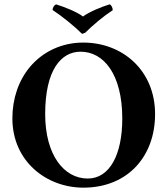

<svg xmlns="http://www.w3.org/2000/svg" viewBox="-20 -854 770 884"><path d="M694 -329C694 -528 546 -658 363 -658C263 -658 176 -615 118 -546C66 -484 37 -401 37 -309C37 -111 194 10 364 10C467 10 551 -27 608 -89C663 -149 694 -231 694 -329ZM351 -616C458 -616 543 -511 543 -308C543 -142 485 -32 384 -32C274 -32 188 -141 188 -329C188 -533 262 -616 351 -616ZM222 -808C262 -782 321 -735 358 -698L372 -703C407 -738 457 -780 499 -807C499 -817 494 -830 485 -834C448 -823 392 -800 362 -778C335 -799 277 -822 238 -834C229 -830 222 -818 222 -808Z"/></svg>

Font: Libertinus Serif
Style: Bold
Weight: 700
Designer: Philipp H. Poll, Khaled Hosny
Foundry: Caleb Maclennan
Version: Version 7.050;RELEASE